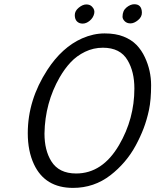

<svg xmlns="http://www.w3.org/2000/svg" viewBox="-20 -891 748 925"><path d="M553.7 -192.4Q627.4 -318.4 627.4 -464.8Q627.4 -545.9 594.7 -600.6Q559.6 -661.1 475.6 -661.1Q430.2 -661.1 389.9 -641.6Q349.6 -622.1 320.6 -591.1Q291.5 -560.1 267.6 -518.6Q196.8 -395.5 194.3 -247.6Q194.3 -167 227.1 -114.3Q263.7 -55.2 346.7 -55.2Q473.6 -55.2 553.7 -192.4ZM113.8 -249.5Q113.8 -409.2 208 -554.2Q278.8 -663.1 375.5 -706.1Q430.2 -730 483.9 -730Q537.6 -730 575.4 -714.8Q613.3 -699.7 637.7 -674.6Q662.1 -649.4 678.2 -614.7Q708 -550.8 708 -480.2Q708 -409.7 697.8 -361.6Q687.5 -313.5 671.9 -272.5Q656.2 -231.4 633.5 -189.5Q610.8 -147.5 579.8 -111.3Q548.8 -75.2 512.2 -46.9Q433.1 14.2 332 14.2Q196.8 14.2 143.6 -99.6Q113.8 -163.1 113.8 -249.5ZM422.9 -859.4Q438.5 -844.2 433.6 -824.5Q428.7 -804.7 412.1 -791Q395.5 -777.3 378.4 -777.3Q361.3 -777.3 350.8 -787.8Q340.3 -798.3 340.3 -818.4Q340.3 -838.4 359.4 -854Q378.4 -869.6 395.8 -869.6Q413.1 -869.6 422.9 -859.4ZM627 -870.6Q662.6 -870.6 663.6 -830.6Q664.1 -809.6 645 -793.9Q626 -778.3 608.6 -778.3Q591.3 -778.3 580.8 -788.8Q570.3 -799.3 570.3 -810.5Q570.3 -839.4 589.4 -855Q608.4 -870.6 627 -870.6Z"/></svg>

Font: Tuffy
Style: Italic
Weight: 400
Italic angle: -12°
Designer: Thatcher Ulrich, Karoly Barta and Michael Everson
Version: Version 001.271